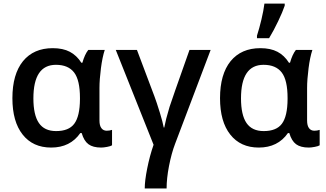

<svg xmlns="http://www.w3.org/2000/svg" viewBox="-20 -821 1838 1081"><path d="M295.9 -83Q367.2 -83 397.9 -124Q429.7 -166 430.2 -263.2V-269Q430.2 -369.6 397.5 -412.6Q364.3 -456.1 294.9 -456.1Q168 -456.1 168 -267.1Q168 -173.8 199 -128.4Q230 -83 295.9 -83ZM268.1 9.8Q165 9.8 107.4 -63.5Q49.8 -136.2 49.8 -268.1Q49.8 -402.8 109.4 -476.6Q169.4 -549.8 276.9 -549.8Q334.5 -549.8 373 -529.5Q411.6 -509.3 438 -467.8H443.8Q457 -514.6 477.1 -540H569.8Q556.2 -498.5 548.3 -437Q540 -373 540 -325.2V-142.1Q540 -114.3 550.8 -99.6Q561.5 -85 581.1 -85Q596.7 -85 610.8 -89.8V-2.9Q602.5 2.4 583.5 5.9Q563 9.8 549.8 9.8Q503.4 9.8 478 -9Q452.6 -27.8 439.9 -71.8H432.1Q375.5 9.8 268.1 9.8Z M918 240.2H794.9Q794.9 196.8 808.6 128.4Q823.2 55.2 844.7 -5.9L631.8 -540H751L850.1 -276.9Q860.8 -249 880.4 -185.5Q896 -134.3 901.9 -103H904.8Q906.7 -115.2 916 -153.3Q922.9 -180.2 934.6 -219.2Q942.9 -246.6 1046.9 -540H1166L965.8 -11.2Q945.8 41 931.6 113.3Q918 183.6 918 240.2Z M1464.8 -83Q1536.1 -83 1566.9 -124Q1598.6 -166 1599.1 -263.2V-269Q1599.1 -369.6 1566.4 -412.6Q1533.2 -456.1 1463.9 -456.1Q1336.9 -456.1 1336.9 -267.1Q1336.9 -173.8 1367.9 -128.4Q1398.9 -83 1464.8 -83ZM1437 9.8Q1334 9.8 1276.4 -63.5Q1218.8 -136.2 1218.8 -268.1Q1218.8 -402.8 1278.3 -476.6Q1338.4 -549.8 1445.8 -549.8Q1503.4 -549.8 1542 -529.5Q1580.6 -509.3 1606.9 -467.8H1612.8Q1626 -514.6 1646 -540H1738.8Q1725.1 -498.5 1717.3 -437Q1709 -373 1709 -325.2V-142.1Q1709 -114.3 1719.7 -99.6Q1730.5 -85 1750 -85Q1765.6 -85 1779.8 -89.8V-2.9Q1771.5 2.4 1752.4 5.9Q1731.9 9.8 1718.8 9.8Q1672.4 9.8 1647 -9Q1621.6 -27.8 1608.9 -71.8H1601.1Q1544.4 9.8 1437 9.8ZM1426.8 -606V-620.1Q1439.5 -659.2 1452.1 -711.9Q1463.9 -761.7 1468.8 -800.8H1583V-789.1Q1570.8 -752.9 1546.4 -702.1Q1521 -648.9 1495.1 -606Z"/></svg>

Font: Open Sans
Style: SemiBold
Weight: 600
Foundry: Ascender Corporation
Version: Version 1.10